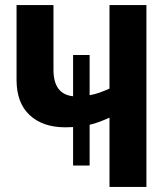

<svg xmlns="http://www.w3.org/2000/svg" viewBox="-20 -734 640 754"><path d="M555 0V-714H410V-386Q392 -378 373 -371Q354 -364 332 -360V-518H267V-356Q190 -364 190 -460V-714H45V-420Q45 -330 96.5 -282Q148 -234 237 -234Q253 -234 267 -235V-84H332V-244Q353 -249 371.5 -256Q390 -263 410 -272V0Z"/></svg>

Font: Noto Sans Mono UI
Style: Bold
Weight: 700
Designer: Monotype Design team
Foundry: Monotype Imaging Inc.
Version: 1.000